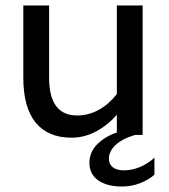

<svg xmlns="http://www.w3.org/2000/svg" viewBox="-20 -492 615 700"><path d="M65 -209V-472H159V-209Q159 -71 261 -71Q303 -71 340 -91.5Q377 -112 406 -149V-472H500V0H472Q425 14 401 37Q377 60 377 87Q377 107 391.5 118Q406 129 432 129Q461 129 490 117Q519 105 543 83V145Q523 163 491.5 175.5Q460 188 425 188Q370 188 338 165.5Q306 143 306 102Q306 63 334 34.5Q362 6 406 -9V-74Q375 -37 331.5 -13.5Q288 10 241 10Q155 10 110 -45Q65 -100 65 -209Z"/></svg>

Font: Madhuban
Style: Regular
Weight: 400
Designer: jaikishan Patel
Foundry: MagicType
Version: Version 1.000